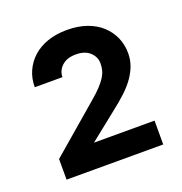

<svg xmlns="http://www.w3.org/2000/svg" viewBox="-85 -865 530 560"><g transform="rotate(-20 180.0 -585.0)"><path d="M30 -380H330V-454H142L226 -521Q252 -541 270.5 -558.5Q289 -576 301 -593.5Q313 -611 319 -628.5Q325 -646 325 -665Q325 -692 315 -714.5Q305 -737 286.5 -754Q268 -771 241 -780.5Q214 -790 180 -790Q146 -790 119 -780.5Q92 -771 73.5 -754Q55 -737 45 -714.5Q35 -692 35 -665H121Q121 -685 136.5 -699.5Q152 -714 180 -714Q208 -714 223.5 -699.5Q239 -685 239 -665Q239 -654 236.5 -644Q234 -634 227.5 -623.5Q221 -613 209.5 -600.5Q198 -588 179 -572L30 -444Z"/></g></svg>

Font: Golos Text VF
Style: Regular
Weight: 400
Designer: A.Korolkova, Vitaly Kuzmin
Foundry: ParaType Ltd
Version: Version 2.005